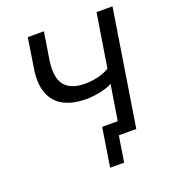

<svg xmlns="http://www.w3.org/2000/svg" viewBox="-152 -822 994 1097"><g transform="rotate(-20 344.5 -274.0)"><path d="M414 157H329L366 -78H508L495 0H439ZM448 0 495 -292Q475 -281 447.5 -273.5Q420 -266 391 -262Q362 -258 337 -258Q254 -258 199 -287.5Q144 -317 121.5 -378Q99 -439 115 -533L142 -705H240L214 -542Q198 -437 235.5 -390Q273 -343 360 -343Q396 -343 435.5 -351.5Q475 -360 508 -380L560 -705H657L545 0Z"/></g></svg>

Font: Nunito Sans 7pt SemiCondensed Medium
Style: Italic
Weight: 500
Width: 4
Italic angle: -9°
Designer: Vernon Adams
Foundry: Vernon Adams
Version: Version 3.101;gftools[0.9.27]